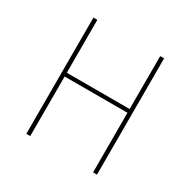

<svg xmlns="http://www.w3.org/2000/svg" viewBox="-153 -828 967 974"><g transform="rotate(30 330.0 -340.5)"><path d="M514 -349H146V0H123V-681H146V-371H514V-681H537V0H514Z"/></g></svg>

Font: FiraSans
Style: Regular
Weight: 150
Designer: Carrois Corporate & Edenspiekermann AG
Foundry: Carrois Corporate GbR & Edenspiekermann AG
Version: Version 3.106;PS 003.106;hotconv 1.0.70;makeotf.lib2.5.58329